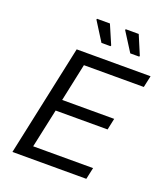

<svg xmlns="http://www.w3.org/2000/svg" viewBox="-159 -1005 972 1116"><g transform="rotate(20 327.0 -447.5)"><path d="M49.6 0 196.6 -688H653.6L638 -616H267.5L217.9 -382.9H539.7L524.6 -312H203.3L151.7 -72H522.2L506.6 0ZM375.3 -772.6H319.1L245 -890.3L247 -895.5H326.7L377.3 -777.8ZM552.5 -772.6H497.3L422.6 -890.3L424.6 -895.5H504.9L554.5 -777.8Z"/></g></svg>

Font: Saira Thin
Style: Italic
Weight: 100
Italic angle: -12°
Designer: Hector Gatti with collaboration of the Omnibus-Type team
Foundry: Omnibus-Type
Version: Version 1.101